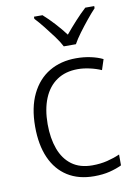

<svg xmlns="http://www.w3.org/2000/svg" viewBox="-87 -821 623 888"><g transform="rotate(-10 224.5 -377.5)"><path d="M283 10Q210 10 158.5 -22.5Q107 -55 80 -116Q53 -177 53 -263Q53 -353 83.5 -415.5Q114 -478 168 -510Q222 -542 294 -542Q330 -542 362.5 -535Q395 -528 419 -516L403 -467Q378 -478 348.5 -484.5Q319 -491 293 -491Q235 -491 194.5 -463.5Q154 -436 133 -385Q112 -334 112 -264Q112 -198 130.5 -147.5Q149 -97 187 -69Q225 -41 283 -41Q321 -41 353.5 -49Q386 -57 413 -69V-18Q388 -6 356 2Q324 10 283 10ZM419 -755Q401 -736 379 -709Q357 -682 337 -655Q317 -628 305 -606H248Q237 -628 217 -655Q197 -682 175.5 -709Q154 -736 136 -755V-765H176Q202 -742 228.5 -713Q255 -684 276 -656Q299 -684 325.5 -713Q352 -742 377 -765H419Z"/></g></svg>

Font: Noto Sans Display Light
Style: Regular
Weight: 300
Designer: Monotype Design Team
Foundry: Monotype Imaging Inc.
Version: Version 2.003